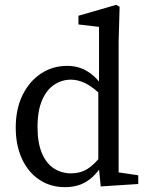

<svg xmlns="http://www.w3.org/2000/svg" viewBox="-20 -760 607 793"><path d="M249 13Q188 13 142 -18Q96 -49 70.5 -104.5Q45 -160 45 -233Q45 -310 73 -367Q101 -424 149 -456Q197 -488 258 -488Q284 -488 308 -480.5Q332 -473 355.5 -455.5Q379 -438 402 -407H417L407 -359Q364 -401 333 -416Q302 -431 273 -431Q236 -431 204.5 -410.5Q173 -390 154 -346.5Q135 -303 135 -235Q135 -170 153 -127.5Q171 -85 202.5 -64.5Q234 -44 274 -44Q312 -44 341.5 -62.5Q371 -81 405 -125L414 -78H402Q384 -49 361.5 -28.5Q339 -8 311.5 2.5Q284 13 249 13ZM396 10 386 -91V-93V-386L389 -399V-649L304 -659V-695L460 -740L474 -732L470 -589V-48L551 -36V0Z"/></svg>

Font: Source Serif 4 Variable
Style: Regular
Weight: 400
Designer: Frank Grießhammer
Foundry: Adobe
Version: Version 4.005;hotconv 1.1.0;makeotfexe 2.6.0